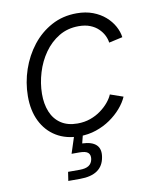

<svg xmlns="http://www.w3.org/2000/svg" viewBox="-84 -616 723 885"><g transform="rotate(-10 277.0 -173.0)"><path d="M251 10.3Q188 10.3 142.3 -17.6Q96.7 -45.4 72 -95.7Q47.4 -146 47.9 -212.9Q48.3 -276.4 68.8 -336.7Q89.4 -397 127 -445.1Q164.6 -493.2 217.3 -521.7Q270 -550.3 335.4 -550.3Q377.4 -550.3 410.9 -537.6Q444.3 -524.9 468.3 -503.9Q492.2 -482.9 506.3 -457.3Q520.5 -431.6 523.9 -405.3L460 -391.1Q458 -407.7 449.5 -425Q440.9 -442.4 425.5 -457.3Q410.2 -472.2 387.5 -481.2Q364.7 -490.2 334 -490.2Q282.2 -490.2 241.7 -465.8Q201.2 -441.4 172.6 -400.9Q144 -360.4 129.2 -311Q114.3 -261.7 113.8 -212.4Q113.3 -165 128.4 -127.9Q143.6 -90.8 174.6 -70.1Q205.6 -49.3 252 -49.3Q284.7 -49.3 312.3 -59.1Q339.8 -68.8 361.8 -85Q383.8 -101.1 398.9 -119.4Q414.1 -137.7 421.4 -155.3L481.9 -134.3Q470.2 -107.4 448 -81.8Q425.8 -56.2 395.8 -35.4Q365.7 -14.6 329.1 -2.2Q292.5 10.3 251 10.3ZM163.6 204.1 169.9 162.6H224.6Q252.4 162.6 267.1 152.8Q281.7 143.1 285.2 123Q288.1 103.5 277.3 93.5Q266.6 83.5 236.3 83.5H200.2L233.4 -18.6H270L268.1 0L256.8 44.9Q301.8 46.4 322 65.7Q342.3 85 335.9 122.6Q329.6 163.1 300.3 183.6Q271 204.1 218.3 204.1Z"/></g></svg>

Font: Inter 16pt Light
Style: Italic
Weight: 300
Italic angle: -9.3988°
Version: Version 4.001;git-66647c0bb